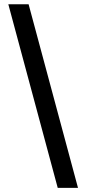

<svg xmlns="http://www.w3.org/2000/svg" viewBox="-20 -782 410 911"><path d="M253.9 109.4 19.5 -761.7H115.7L350.1 109.4Z"/></svg>

Font: Inter Medium
Style: Regular
Weight: 500
Designer: Rasmus Andersson
Foundry: rsms
Version: Version 4.001;git-9221beed3